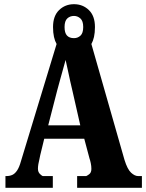

<svg xmlns="http://www.w3.org/2000/svg" viewBox="-20 -896 697 916"><path d="M6 0V-56H11Q26 -56 38.5 -61.5Q51 -67 61.5 -82.5Q72 -98 80 -127L250 -686Q242 -700 237.5 -720Q233 -740 233 -767Q233 -820 262 -848Q291 -876 333 -876Q375 -876 404 -848Q433 -820 433 -767Q433 -740 428.5 -720Q424 -700 416 -686L574 -133Q588 -88 605.5 -72Q623 -56 639 -56H657V0H348V-56H391Q393 -56 404.5 -64Q416 -72 416 -90Q416 -104 413 -118Q410 -132 407 -140L382 -234H191L172 -156Q171 -148 168 -136.5Q165 -125 163 -113Q161 -101 161 -91Q161 -75 171 -65.5Q181 -56 185 -56H232V0ZM210 -298H363L326 -461Q321 -482 315 -508.5Q309 -535 303.5 -562Q298 -589 293 -610Q288 -592 280.5 -565Q273 -538 265.5 -511Q258 -484 253 -465ZM333 -714Q351 -714 364 -726Q377 -738 377 -767Q377 -796 363.5 -808Q350 -820 333 -820Q314 -820 301 -808Q288 -796 288 -767Q288 -739 299.5 -726.5Q311 -714 333 -714Z"/></svg>

Font: Noto Serif Khmer ExtraCondensed Black
Style: Regular
Weight: 900
Width: 2
Designer: Danh Hong and the Monotype Design Team
Foundry: Monotype Imaging Inc.
Version: Version 2.004